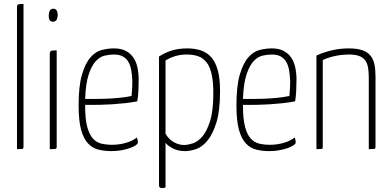

<svg xmlns="http://www.w3.org/2000/svg" viewBox="-20 -755 1974 972"><path d="M99 -11Q99 -3 94.5 -1.5Q90 0 66 0V-717Q66 -731 73 -733Q80 -735 99 -735Z M267 -11Q267 -3 262 -1.5Q257 0 232 0V-482Q232 -496 240 -498Q248 -500 267 -500ZM227 -678Q228 -711 250 -711Q272 -711 272 -677Q270 -645 248 -645Q225 -646 227 -678Z M557 -510Q591 -510 614.5 -498.5Q638 -487 653 -466.5Q668 -446 675 -417Q682 -388 682 -353Q682 -323 680.5 -294Q679 -265 675 -242Q644 -236 611 -232.5Q578 -229 547 -227Q516 -225 488.5 -224.5Q461 -224 442 -224H411V-219Q411 -153 421.5 -113.5Q432 -74 450 -54Q468 -34 493 -28Q518 -22 547 -22Q583 -22 616.5 -31.5Q650 -41 673 -59Q676 -51 677 -45Q678 -39 678 -34Q678 -27 667 -19.5Q656 -12 638 -5.5Q620 1 596 5.5Q572 10 545 10Q509 10 478.5 2.5Q448 -5 425.5 -29Q403 -53 390.5 -98.5Q378 -144 378 -221Q378 -320 395 -377.5Q412 -435 438 -464.5Q464 -494 495.5 -502Q527 -510 557 -510ZM557 -479Q535 -479 510.5 -473.5Q486 -468 465 -445.5Q444 -423 429 -378Q414 -333 411 -254Q424 -254 451.5 -254Q479 -254 512.5 -255Q546 -256 581.5 -259.5Q617 -263 646 -269Q648 -290 649 -307Q650 -324 650 -342Q649 -374 644.5 -399.5Q640 -425 629.5 -442.5Q619 -460 601.5 -469.5Q584 -479 557 -479Z M785 -469Q818 -490 852 -500Q886 -510 928 -510Q967 -510 998 -499.5Q1029 -489 1050.5 -464Q1072 -439 1083 -397.5Q1094 -356 1094 -295Q1094 -193 1075 -133Q1056 -73 1028.5 -41Q1001 -9 970.5 0.5Q940 10 917 10Q881 10 854.5 -4Q828 -18 818 -32V194Q809 197 801 197Q785 197 785 184ZM818 -78Q835 -49 860.5 -35Q886 -21 912 -21Q930 -21 955.5 -29Q981 -37 1004 -63.5Q1027 -90 1043.5 -142Q1060 -194 1060 -283Q1060 -341 1051.5 -379Q1043 -417 1026 -439Q1009 -461 984 -470Q959 -479 926 -479Q894 -479 867.5 -471Q841 -463 818 -449Z M1356 -510Q1390 -510 1413.5 -498.5Q1437 -487 1452 -466.5Q1467 -446 1474 -417Q1481 -388 1481 -353Q1481 -323 1479.5 -294Q1478 -265 1474 -242Q1443 -236 1410 -232.5Q1377 -229 1346 -227Q1315 -225 1287.5 -224.5Q1260 -224 1241 -224H1210V-219Q1210 -153 1220.5 -113.5Q1231 -74 1249 -54Q1267 -34 1292 -28Q1317 -22 1346 -22Q1382 -22 1415.5 -31.5Q1449 -41 1472 -59Q1475 -51 1476 -45Q1477 -39 1477 -34Q1477 -27 1466 -19.5Q1455 -12 1437 -5.5Q1419 1 1395 5.5Q1371 10 1344 10Q1308 10 1277.5 2.5Q1247 -5 1224.5 -29Q1202 -53 1189.5 -98.5Q1177 -144 1177 -221Q1177 -320 1194 -377.5Q1211 -435 1237 -464.5Q1263 -494 1294.5 -502Q1326 -510 1356 -510ZM1356 -479Q1334 -479 1309.5 -473.5Q1285 -468 1264 -445.5Q1243 -423 1228 -378Q1213 -333 1210 -254Q1223 -254 1250.5 -254Q1278 -254 1311.5 -255Q1345 -256 1380.5 -259.5Q1416 -263 1445 -269Q1447 -290 1448 -307Q1449 -324 1449 -342Q1448 -374 1443.5 -399.5Q1439 -425 1428.5 -442.5Q1418 -460 1400.5 -469.5Q1383 -479 1356 -479Z M1582 -474Q1620 -491 1661 -500.5Q1702 -510 1746 -510Q1787 -510 1813.5 -501Q1840 -492 1855 -474Q1870 -456 1875.5 -429.5Q1881 -403 1881 -369V-11Q1881 -3 1876.5 -1.5Q1872 0 1847 0V-362Q1847 -392 1843 -414Q1839 -436 1828 -450.5Q1817 -465 1797 -472Q1777 -479 1746 -479Q1732 -479 1715.5 -477.5Q1699 -476 1681 -472.5Q1663 -469 1645.5 -463.5Q1628 -458 1614 -451V-11Q1614 -3 1609.5 -1.5Q1605 0 1582 0Z"/></svg>

Font: Yanone Kaffeesatz Thin
Style: Regular
Weight: 250
Designer: Yanone
Foundry: Yanone Font Production. Not for release.
Version: Version 1.002